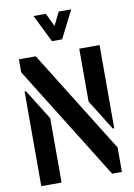

<svg xmlns="http://www.w3.org/2000/svg" viewBox="-97 -957 711 1019"><g transform="rotate(-10 258.5 -448.0)"><path d="M157.2 -896.5H223.6L257.8 -825.2L293 -896.5H360.4L285.2 -748H230.5ZM41 0V-509.8H48.8L150.4 -346.7V0ZM41 -613.3V-683.6H131.8L475.6 -131.8V0H422.9ZM366.2 -398.4V-683.6H475.6V-235.4H467.8Z"/></g></svg>

Font: Post No Bills Colombo
Style: Bold
Weight: 700
Designer: Kosala Senevirathne, Siva Puranthara, Lasantha Premarathna, Tharique Azeez
Foundry: Mooniak
Version: Version 1.220 ; ttfautohint (v1.6)